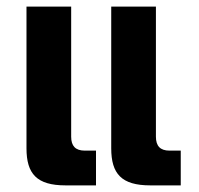

<svg xmlns="http://www.w3.org/2000/svg" viewBox="-20 -560 602 580"><path d="M178 0H270V-105H236C208 -105 195 -119 195 -147V-540H60V-112C60 -35 91 0 178 0ZM434 0H526V-105H492C464 -105 451 -119 451 -147V-540H316V-112C316 -35 347 0 434 0Z"/></svg>

Font: Kanit Medium
Style: Regular
Weight: 500
Designer: Katatrad Team
Foundry: CadsonDemak
Version: Version 1.000;PS 001.000;hotconv 1.0.88;makeotf.lib2.5.64775